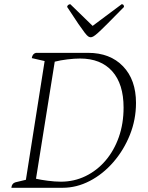

<svg xmlns="http://www.w3.org/2000/svg" viewBox="-20 -892 702 912"><path d="M34 0Q36 -21 53 -26L103 -38L192 -602L131 -616Q134 -637 151 -641H398Q503 -641 564.5 -577Q626 -513 626 -403Q626 -324 597 -251.5Q568 -179 518.5 -122Q469 -65 406.5 -32.5Q344 0 277 0ZM269 -29Q332 -29 386.5 -55.5Q441 -82 481.5 -129.5Q522 -177 544.5 -241Q567 -305 567 -381Q567 -493 513 -553.5Q459 -614 360 -614Q334 -614 300.5 -610Q267 -606 240 -599L151 -43Q172 -38 206.5 -33.5Q241 -29 269 -29ZM411 -715Q405 -715 399 -719Q393 -723 382.5 -736.5Q372 -750 352 -779Q332 -808 299 -859Q299 -864 303.5 -868Q308 -872 314 -872L420 -769L558 -872Q569 -872 569 -859Q519 -808 490 -779Q461 -750 446 -736.5Q431 -723 423.5 -719Q416 -715 411 -715Z"/></svg>

Font: Petrona ExtraLight
Style: Italic
Weight: 200
Italic angle: -9°
Designer: Ringo R. Seeber
Foundry: Ringo R. Seeber
Version: Version 2.001; ttfautohint (v1.8.3)